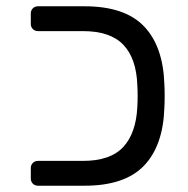

<svg xmlns="http://www.w3.org/2000/svg" viewBox="-20 -591 599 611"><path d="M78 -23V-56Q78 -66 84.5 -72.5Q91 -79 101 -79H244Q331 -79 372 -123Q413 -167 417 -251Q418 -265 418 -286Q418 -306 417 -320Q414 -405 372.5 -448.5Q331 -492 244 -492H101Q91 -492 84.5 -498.5Q78 -505 78 -515V-548Q78 -558 84.5 -564.5Q91 -571 101 -571H249Q377 -571 438 -507.5Q499 -444 503 -324Q504 -310 504 -286Q504 -262 503 -247Q499 -127 438 -63.5Q377 0 249 0H101Q91 0 84.5 -6.5Q78 -13 78 -23Z"/></svg>

Font: Contemporary
Style: Regular
Weight: 400
Designer: Victor Tran
Foundry: Victor Tran
Version: Version 1.100